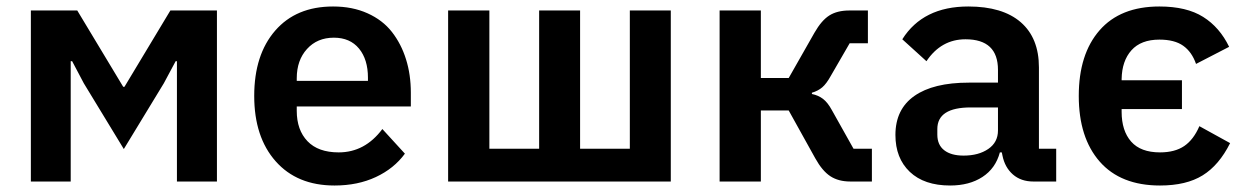

<svg xmlns="http://www.w3.org/2000/svg" viewBox="-20 -554 3799 586"><path d="M74.2 0V-522H215.8L356 -289.1H359.9L500 -522H642.1V0H520V-367.2H516.1L480 -299.8L357.9 -99.1L235.8 -299.8L200.2 -367.2H195.8V0Z M1001 12.2Q886.7 12.2 821.3 -61.8Q755.9 -135.7 755.9 -261.2Q755.9 -386.7 819.8 -460.4Q883.8 -534.2 996.6 -534.2Q1055.7 -534.2 1101.8 -513.4Q1147.9 -492.7 1176.3 -456.3Q1204.6 -419.9 1219.2 -373Q1233.9 -326.2 1233.9 -271V-229H885.7V-215.8Q885.7 -157.2 918.5 -123Q951.2 -88.9 1013.7 -88.9Q1093.8 -88.9 1147 -160.2L1215.8 -85Q1182.6 -39.6 1127.2 -13.7Q1071.8 12.2 1001 12.2ZM885.7 -307.1H1103V-316.9Q1103 -372.6 1075.7 -405.8Q1048.3 -439 999 -439Q948.2 -439 917 -404.5Q885.7 -370.1 885.7 -314.9Z M1347.7 0V-522H1473.6V-100.1H1625.5V-522H1750.5V-100.1H1902.3V-522H2027.3V0Z M2176.3 0V-522H2302.2V-315.9H2387.2L2465.8 -454.1Q2487.3 -491.7 2511.2 -506.8Q2535.2 -522 2572.3 -522H2628.9V-421.9H2573.2L2516.1 -323.2Q2502.4 -298.3 2489.5 -287.4Q2476.6 -276.4 2458 -271V-267.1Q2477.5 -263.2 2491.9 -252.2Q2506.3 -241.2 2519 -217.8L2585 -100.1H2641.1V0H2575.2Q2539.1 0 2514.4 -16.1Q2489.7 -32.2 2468.3 -70.8L2387.2 -216.8H2302.2V0Z M2879.9 12.2Q2800.8 12.2 2756.8 -29.5Q2712.9 -71.3 2712.9 -142.1Q2712.9 -220.7 2770.8 -261.2Q2828.6 -301.8 2937 -301.8H3025.9V-340.8Q3025.9 -434.1 2926.8 -434.1Q2852.5 -434.1 2807.6 -367.2L2733.9 -434.1Q2796.9 -534.2 2935.5 -534.2Q3040 -534.2 3095.5 -486.1Q3150.9 -438 3150.9 -348.1V-100.1H3203.6V0H3133.8Q3096.2 0 3071.5 -21.5Q3046.9 -43 3039.6 -79.1L3037.6 -88.9H3031.7Q3018.6 -40 2978.5 -13.9Q2938.5 12.2 2879.9 12.2ZM2920.9 -79.1Q2966.8 -79.1 2996.3 -99.4Q3025.9 -119.6 3025.9 -155.8V-226.1H2942.9Q2840.8 -226.1 2840.8 -160.2V-143.1Q2840.8 -111.8 2861.8 -95.5Q2882.8 -79.1 2920.9 -79.1Z M3520.5 12.2Q3400.4 12.2 3336.4 -60.8Q3272.5 -133.8 3272.5 -261.2Q3272.5 -388.7 3335.9 -461.4Q3399.4 -534.2 3518.6 -534.2Q3601.6 -534.2 3652.1 -502.4Q3702.6 -470.7 3731.4 -411.1L3630.4 -358.9Q3617.7 -395.5 3591.3 -414.3Q3564.9 -433.1 3518.6 -433.1Q3462.4 -433.1 3433.3 -400.6Q3404.3 -368.2 3403.3 -313V-309.1H3587.4V-221.2H3403.3V-212.9Q3403.3 -154.8 3432.4 -121.8Q3461.4 -88.9 3520.5 -88.9Q3565.9 -88.9 3594.5 -108.4Q3623 -127.9 3640.6 -168.9L3734.4 -117.2Q3700.7 -49.8 3650.6 -18.8Q3600.6 12.2 3520.5 12.2Z"/></svg>

Font: Anuphan SemiBold
Style: Bold
Weight: 600
Designer: Mike Abbink, Paul van der Laan, Pieter van Rosmalen, Mint Tantisuwanna
Foundry: Bold Monday; Cadson Demak
Version: Version 3.002;hotconv 1.0.109;makeotfexe 2.5.65596